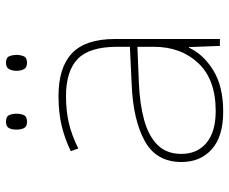

<svg xmlns="http://www.w3.org/2000/svg" viewBox="-82 -671 764 640"><g transform="rotate(-90 300.0 -351.0)"><path d="M248 11Q165 11 122.5 -27Q80 -65 80 -128Q80 -212 150 -250.5Q220 -289 337 -294L464 -300V-343Q464 -435 423.5 -474Q383 -513 299 -513Q251 -513 210 -503.5Q169 -494 125 -472L116 -497Q157 -517 201 -527.5Q245 -538 300 -538Q395 -538 442.5 -493Q490 -448 490 -350V0H467L463 -103H461Q439 -55 385.5 -22Q332 11 248 11ZM250 -14Q355 -14 409.5 -72Q464 -130 464 -220V-275L342 -270Q273 -267 220 -252.5Q167 -238 137 -208Q107 -178 107 -128Q107 -76 143.5 -45Q180 -14 250 -14ZM411 -643Q395 -643 389.5 -653Q384 -663 384 -678Q384 -692 389.5 -702.5Q395 -713 411 -713Q428 -713 432.5 -702Q437 -691 437 -678Q437 -665 432.5 -654Q428 -643 411 -643ZM214 -643Q198 -643 193 -653Q188 -663 188 -678Q188 -693 193 -703Q198 -713 214 -713Q232 -713 236.5 -702Q241 -691 241 -678Q241 -665 236.5 -654Q232 -643 214 -643Z"/></g></svg>

Font: Noto Sans Mono Thin
Style: Regular
Weight: 100
Designer: Monotype Design Team
Foundry: Monotype Imaging Inc.
Version: Version 2.014